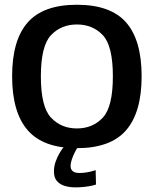

<svg xmlns="http://www.w3.org/2000/svg" viewBox="-20 -619 661 808"><path d="M303.5 4.5Q445.5 4.5 510.8 -71Q576 -146.5 576 -298Q576 -450 510.8 -524.5Q445.5 -599 303.5 -599Q162 -599 96.5 -524.5Q31 -450 31 -298Q31 -146.5 96.5 -71Q162 4.5 303.5 4.5ZM303.5 -78.5Q237.5 -78.5 194.8 -123.8Q152 -169 152 -297.5Q152 -426.5 194.8 -471.2Q237.5 -516 303.5 -516Q370 -516 412.5 -471.2Q455 -426.5 455 -297.5Q455 -169 412.5 -123.8Q370 -78.5 303.5 -78.5ZM297 169.5Q316.5 169.5 334.5 167.5Q352.5 165.5 366 162.5Q379.5 159.5 384 157.5L382.5 97Q377.5 99 366 102Q354.5 105 340.8 107Q327 109 314.5 109Q295 109 286 101.2Q277 93.5 277 79.5Q277 68 282 52.8Q287 37.5 294.2 23.2Q301.5 9 306.5 1.5H246.5Q240 9.5 230.5 25.5Q221 41.5 214 61.5Q207 81.5 207 102.5Q207 128.5 219.8 143Q232.5 157.5 253 163.5Q273.5 169.5 297 169.5Z"/></svg>

Font: Anybody Thin Medium
Style: Regular
Weight: 500
Version: Version 1.113;gftools[0.9.25]